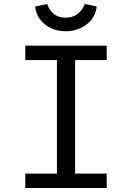

<svg xmlns="http://www.w3.org/2000/svg" viewBox="-20 -933 655 953"><path d="M509.7 -706.2V-634.9H352.8V-71.3H509.7V0H105.6V-71.3H262.6V-634.9H105.6V-706.2ZM305.6 -777.9Q246.7 -777.9 203.6 -811.5Q160.5 -845.1 154.4 -900.5L213.8 -913.3Q224.6 -883.1 246.9 -864.1Q269.2 -845.1 305.6 -845.1Q341.5 -845.1 365.6 -864.1Q389.7 -883.1 400.5 -913.3L460 -900.5Q453.8 -845.1 409.5 -811.5Q365.1 -777.9 305.6 -777.9Z"/></svg>

Font: FiraCode Nerd Font
Style: Regular
Weight: 400
Designer: Carrois Corporate, Edenspiekermann AG, Nikita Prokopov
Foundry: Carrois Corporate, Edenspiekermann AG, Nikita Prokopov
Version: Version 6.002;Nerd Fonts 3.4.0